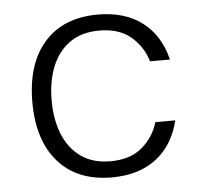

<svg xmlns="http://www.w3.org/2000/svg" viewBox="-43 -547 632 596"><g transform="rotate(-5 273.5 -248.5)"><path d="M282.7 -502Q366.7 -502 420.9 -460.7Q475.1 -419.4 493.7 -343.3H431.6Q418 -389.6 381.1 -420.9Q344.2 -452.1 282.7 -452.1Q227.5 -452.1 190.4 -425.8Q153.3 -399.4 135 -353.5Q116.7 -307.6 116.7 -248.5Q116.7 -189.9 135 -144Q153.3 -98.1 190.2 -71.5Q227.1 -44.9 282.7 -44.9Q344.2 -44.9 381.1 -76.2Q418 -107.4 431.6 -153.8H493.7Q475.1 -77.6 420.9 -36.1Q366.7 5.4 282.7 5.4Q175.3 5.4 116 -61.8Q56.6 -128.9 56.6 -248.5Q56.6 -368.2 116 -435.1Q175.3 -502 282.7 -502Z"/></g></svg>

Font: Estedad-FD Light
Style: Regular
Weight: 300
Designer: Amin Abedi
Version: Version 7.3